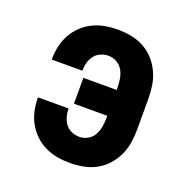

<svg xmlns="http://www.w3.org/2000/svg" viewBox="-102 -623 704 726"><g transform="rotate(20 250.0 -260.0)"><path d="M253 8Q227 8 201.5 3.5Q176 -1 152.5 -12.5Q129 -24 110.5 -42Q92 -60 79.5 -82.5Q67 -105 61.5 -130.5Q56 -156 56 -182Q56 -182 56 -182.5Q56 -183 56 -184H180Q180 -183 179.5 -183Q179 -183 179 -183Q179 -167 183.5 -151Q188 -135 197.5 -122.5Q207 -110 222 -103.5Q237 -97 253 -97Q271 -97 287 -106Q303 -115 311.5 -130.5Q320 -146 323 -164Q326 -182 326 -200V-208H192V-312H326V-320Q326 -338 323 -356Q320 -374 311.5 -389.5Q303 -405 287 -414Q271 -423 253 -423Q237 -423 222 -416.5Q207 -410 197.5 -397.5Q188 -385 183.5 -369Q179 -353 179 -337Q179 -337 179.5 -337Q180 -337 180 -336H56Q56 -337 56 -337.5Q56 -338 56 -338Q56 -364 61.5 -389.5Q67 -415 79.5 -437.5Q92 -460 110.5 -478Q129 -496 152.5 -507.5Q176 -519 201.5 -523.5Q227 -528 253 -528Q280 -528 307 -523Q334 -518 358 -505Q382 -492 400.5 -471.5Q419 -451 430.5 -426Q442 -401 446 -374Q450 -347 450 -320V-200Q450 -173 446 -146Q442 -119 430.5 -94Q419 -69 400.5 -48.5Q382 -28 358 -15Q334 -2 307 3Q280 8 253 8Z"/></g></svg>

Font: Iosevka SS04 Extrabold
Style: Regular
Weight: 800
Monospace: yes
Designer: Belleve Invis
Foundry: Belleve Invis
Version: Version 19.0.0; ttfautohint (v1.8.4)